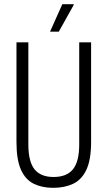

<svg xmlns="http://www.w3.org/2000/svg" viewBox="-20 -889 516 921"><path d="M235 12Q182 12 142 -7.5Q102 -27 80.5 -75Q59 -123 59 -208V-686H116V-196Q116 -114 145.5 -77Q175 -40 237 -40Q300 -40 330 -77Q360 -114 360 -196V-686H417V-208Q417 -123 394.5 -75Q372 -27 331 -7.5Q290 12 235 12ZM220 -737 279 -869H333L334 -866L262 -737Z"/></svg>

Font: Archivo ExtraCondensed ExtraLight
Style: Regular
Weight: 250
Width: 2
Designer: Hector Gatti
Foundry: Omnibus-Type
Version: Version 2.001